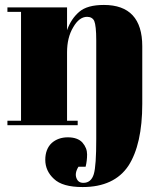

<svg xmlns="http://www.w3.org/2000/svg" viewBox="-20 -506 650 776"><path d="M10 -458C10 -458 65 -458 65 -458C65 -458 65 -18 65 -18C65 -18 10 -18 10 -18C10 -18 10 0 10 0C10 0 294 0 294 0C294 0 294 -18 294 -18C294 -18 251 -18 251 -18C251 -18 251 -294 251 -294C251 -294 251 -294 251 -294C251 -334 259 -368 276 -396C292 -424 311 -438 332 -438C332 -438 332 -438 332 -438C346 -438 356 -432 361 -421C366 -409 369 -383 369 -343C369 -343 369 56 369 56C369 56 369 56 369 56C369 127 366 175 359 198C352 221 338 233 317 233C317 233 317 233 317 233C303 233 294 227 289 214C284 201 286 186 297 168C297 168 326 168 326 168C326 168 326 168 326 168C330 152 332 135 332 118C332 101 326 85 313 70C300 56 280 49 254 49C228 49 206 57 189 72C172 88 163 111 163 140C163 170 175 196 198 217C221 239 259 250 314 250C314 250 314 250 314 250C399 250 461 221 499 164C536 107 555 23 555 -86C555 -86 555 -319 555 -319C555 -319 555 -319 555 -319C555 -430 503 -486 400 -486C400 -486 400 -486 400 -486C355 -486 322 -477 300 -458C278 -439 262 -415 251 -384C251 -384 251 -476 251 -476C251 -476 10 -476 10 -476C10 -476 10 -458 10 -458Z"/></svg>

Font: Abril Fatface Utterance
Style: Regular
Weight: 500
Designer: Veronika Burian, Jos Scaglione
Foundry: TypeTogether
Version: ""